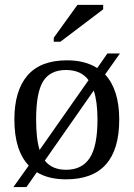

<svg xmlns="http://www.w3.org/2000/svg" viewBox="-20 -715 540 776"><path d="M464.8 -499 404.8 -414.1Q461.9 -352.1 461.9 -231.9Q461.9 9.8 247.1 9.8Q176.3 9.8 128.9 -19L86.9 41H34.2L96.2 -45.9Q38.1 -106.9 38.1 -231.9Q38.1 -348.1 90.8 -409.7Q143.6 -471.2 251 -471.2Q323.7 -471.2 373 -439.9L414.1 -499ZM126 -231.9Q126 -153.3 140.1 -108.9L337.9 -391.1Q307.6 -432.1 247.1 -432.1Q183.1 -432.1 154.5 -386.7Q126 -341.3 126 -231.9ZM374 -231.9Q374 -303.7 358.9 -349.1L161.1 -65.9Q190.4 -28.8 247.1 -28.8Q311.5 -28.8 342.8 -76.7Q374 -124.5 374 -231.9ZM197.3 -546.4V-562.5L293 -695.3H397V-677.2L224.1 -546.4Z"/></svg>

Font: Times New Roman
Style: Regular
Weight: 400
Designer: Steve Matteson
Foundry: Ascender Corporation
Version: Version 2.00.3